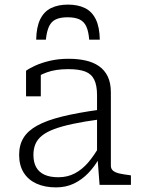

<svg xmlns="http://www.w3.org/2000/svg" viewBox="-20 -802 615 833"><path d="M275 -782Q232 -782 201.5 -767Q171 -752 154.5 -718.5Q138 -685 137 -630H179Q183 -667 193 -688Q203 -709 222.5 -718Q242 -727 273 -727Q305 -727 324.5 -718Q344 -709 354 -688Q364 -667 367 -630H413Q412 -685 395.5 -718.5Q379 -752 348.5 -767Q318 -782 275 -782ZM412 -326V-284Q345 -275 296 -264.5Q247 -254 214 -241.5Q181 -229 161.5 -213Q142 -197 133.5 -176.5Q125 -156 125 -130Q125 -98 137 -76.5Q149 -55 173 -44Q197 -33 233 -33Q273 -33 305 -50Q337 -67 363 -97.5Q389 -128 412 -169V-118Q391 -80 363 -51Q335 -22 300.5 -5.5Q266 11 223 11Q174 11 138 -5.5Q102 -22 82.5 -53.5Q63 -85 63 -130Q63 -173 82 -204Q101 -235 142 -257.5Q183 -280 250 -296.5Q317 -313 412 -326ZM412 0 403 -118 401 -122V-389Q401 -431 389 -456Q377 -481 350 -491.5Q323 -502 276 -502Q221 -502 183 -488Q145 -474 123 -455Q121 -461 122.5 -467.5Q124 -474 129 -480.5Q134 -487 141 -490.5Q148 -494 157 -494V-384H93V-495Q108 -506 134.5 -518Q161 -530 197.5 -538.5Q234 -547 278 -547Q318 -547 351.5 -539.5Q385 -532 409.5 -515Q434 -498 447.5 -470Q461 -442 461 -401V-83Q461 -69 471 -61Q481 -53 499.5 -49Q518 -45 543 -42L548 -41V0Z"/></svg>

Font: Roboto Serif 20pt ExtraLight
Style: Regular
Weight: 250
Version: Version 1.008